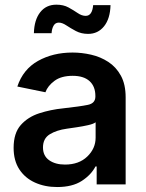

<svg xmlns="http://www.w3.org/2000/svg" viewBox="-20 -773 614 805"><path d="M219.7 11.2Q168 11.2 126.5 -7.6Q85 -26.4 61 -63Q37.1 -99.6 37.1 -153.3Q37.1 -214.8 67.1 -248.8Q97.2 -282.7 144.8 -298.1Q192.4 -313.5 245.1 -318.8Q316.4 -326.7 348.1 -333.3Q379.9 -339.8 379.9 -368.2V-370.6Q379.9 -410.6 355.5 -432.9Q331.1 -455.1 284.7 -455.1Q236.8 -455.1 208.5 -434.1Q180.2 -413.1 170.4 -386.2L52.7 -410.2Q76.7 -482.4 139.4 -517.6Q202.1 -552.7 284.2 -552.7Q322.8 -552.7 362.1 -543.7Q401.4 -534.7 434.1 -513.4Q466.8 -492.2 486.8 -455.8Q506.8 -419.4 506.8 -364.7V0H385.3V-75.2H380.4Q362.3 -40 322.8 -14.4Q283.2 11.2 219.7 11.2ZM252.4 -83Q311 -83 345.9 -116.7Q380.9 -150.4 380.9 -195.8V-260.3Q372.1 -253.4 349.6 -248.3Q327.1 -243.2 302 -239.5Q276.9 -235.8 260.3 -233.4Q217.3 -227.5 188.7 -210Q160.2 -192.4 160.2 -154.8Q160.2 -119.6 186 -101.3Q211.9 -83 252.4 -83ZM349.6 -630.9Q320.8 -630.9 298.3 -642.8Q275.9 -654.8 258.3 -666.5Q240.7 -678.2 226.6 -678.2Q211.9 -678.2 204.6 -665.3Q197.3 -652.3 196.3 -633.8H122.1Q123.5 -689.5 148.4 -721.4Q173.3 -753.4 216.3 -753.4Q246.1 -753.4 267.3 -741.7Q288.6 -730 305.7 -718.3Q322.8 -706.5 339.4 -706.5Q366.7 -706.5 370.6 -751.5H443.4Q441.9 -694.8 416.3 -662.8Q390.6 -630.9 349.6 -630.9Z"/></svg>

Font: Inter-SemiBold
Style: Regular
Weight: 600
Designer: Rasmus Andersson
Foundry: rsms
Version: Version 4.000;git-a52131595